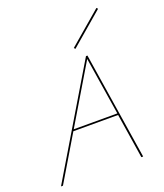

<svg xmlns="http://www.w3.org/2000/svg" viewBox="-161 -1004 945 1109"><g transform="rotate(-20 312.0 -449.5)"><path d="M572 -891 370 -718 363 -726 565 -899ZM413 -658H422L525 0H514L471 -275H196L32 0H20ZM202 -285H470L414 -640Z"/></g></svg>

Font: EauTestInfant Hairline
Style: Italic
Weight: 250
Italic angle: -12°
Designer: Christian Thalmann (Catharsis Fonts)
Version: Version 0.001;PS 000.001;hotconv 1.0.88;makeotf.lib2.5.64775